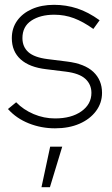

<svg xmlns="http://www.w3.org/2000/svg" viewBox="-20 -522 463 796"><path d="M208 10Q151 10 99.5 -10.5Q48 -31 13 -70L47 -98Q77 -67 119.5 -49Q162 -31 208 -31Q276 -31 317.5 -60.5Q359 -90 359 -137Q359 -172 334 -195Q309 -218 253 -225L172 -235Q102 -243 65.5 -276Q29 -309 29 -364Q29 -405 51 -436Q73 -467 112.5 -484.5Q152 -502 204 -502Q254 -502 300 -487Q346 -472 393 -438L367 -402Q325 -432 286.5 -446.5Q248 -461 205 -461Q147 -461 110 -436.5Q73 -412 73 -364Q73 -328 97.5 -306Q122 -284 177 -277L257 -267Q331 -258 367 -224Q403 -190 403 -137Q403 -95 378 -61.5Q353 -28 309.5 -9Q266 10 208 10ZM152 254 188 86H238L187 254Z"/></svg>

Font: Red Hat Display
Style: Regular
Weight: 300
Designer: Pentagram, MCKL
Foundry: Pentagram, MCKL
Version: Version 1.023